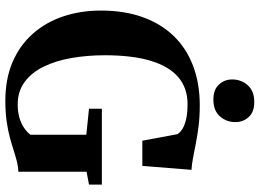

<svg xmlns="http://www.w3.org/2000/svg" viewBox="-152 -854 1018 754"><g transform="rotate(90 357.0 -477.0)"><path d="M375.5 11Q290 11 224 -17.2Q158 -45.5 112.8 -96.5Q67.5 -147.5 44.5 -216Q21.5 -284.5 21.5 -364.5Q21.5 -456 47.2 -528Q73 -600 121.2 -650Q169.5 -700 238.5 -726.2Q307.5 -752.5 393.5 -752.5Q438.5 -752.5 476 -747.8Q513.5 -743 544.8 -736.8Q576 -730.5 601.5 -725.8Q627 -721 647 -720L631.5 -527H532.5L507 -664.5Q502 -673.5 488.8 -682.8Q475.5 -692 451 -698.2Q426.5 -704.5 388 -704.5Q326 -704.5 283.5 -668.5Q241 -632.5 219 -560.5Q197 -488.5 197 -379.5Q197 -310.5 207.8 -248.8Q218.5 -187 241.8 -139.5Q265 -92 301.8 -64.8Q338.5 -37.5 390 -37.5Q417 -37.5 439.5 -43.5Q462 -49.5 479.5 -60.8Q497 -72 509 -87V-307L407 -317.5V-368H705V-317.5L654.5 -308V-40Q634 -39.5 613.5 -34.2Q593 -29 570 -21.5Q547 -14 519 -6.5Q491 1 455.8 6Q420.5 11 375.5 11ZM370.5 -806Q332 -806 312 -827.8Q292 -849.5 292 -879.5Q292 -915.5 314.8 -941Q337.5 -966.5 380 -966.5H381Q419.5 -966.5 439.5 -944.8Q459.5 -923 459.5 -892.5Q459.5 -857 436.8 -831.5Q414 -806 371.5 -806Z"/></g></svg>

Font: Merriweather 72pt
Style: Bold
Weight: 700
Version: Version 2.100